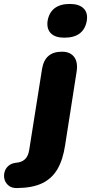

<svg xmlns="http://www.w3.org/2000/svg" viewBox="-130 -763 461 973"><path d="M-42 190Q-69 191 -85 178.5Q-101 166 -106.5 148Q-112 130 -107.5 111Q-103 92 -88.5 78.5Q-74 65 -50 62Q-21 60 -4 44.5Q13 29 18 -3L83 -413Q90 -457 115 -479Q140 -501 184 -501Q226 -501 246 -474Q266 -447 258 -398L200 -27Q189 46 161.5 93.5Q134 141 85 165Q36 189 -42 190ZM196 -572Q150 -572 128 -594Q106 -616 111 -656Q118 -699 146.5 -721Q175 -743 224 -743Q270 -743 293 -721Q316 -699 310 -659Q303 -616 274.5 -594Q246 -572 196 -572Z"/></svg>

Font: Nunito ExtraLight Black
Style: Italic
Weight: 900
Italic angle: -9°
Version: Version 3.602